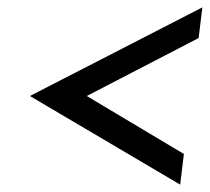

<svg xmlns="http://www.w3.org/2000/svg" viewBox="-20 -542 568 520"><path d="M468 -42 478 -125 215 -282 518 -439 528 -522 61 -282Z"/></svg>

Font: Charger
Style: BdIt
Weight: 400
Designer: Jasper
Foundry: Cannot Into Space Fonts
Version: Version 0.98